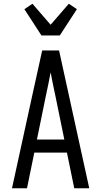

<svg xmlns="http://www.w3.org/2000/svg" viewBox="-20 -1004 540 1024"><path d="M44 0 151 -490 205 -735H295L456 0H376L337 -190H163L124 0ZM177 -260H323L276 -490Q269 -522 262.5 -554Q256 -586 250 -618Q244 -586 237.5 -554Q231 -522 224 -490ZM201 -815 110 -955 153 -984 250 -872 347 -984 390 -955 299 -815Z"/></svg>

Font: Iosevka MaddieWtf
Style: Regular
Weight: 400
Monospace: yes
Designer: Belleve Invis
Foundry: Belleve Invis
Version: Version 31.3.0; ttfautohint (v1.8.3)